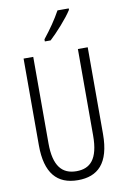

<svg xmlns="http://www.w3.org/2000/svg" viewBox="-102 -1007 709 1076"><g transform="rotate(-10 252.0 -468.5)"><path d="M368 -939V-947H304C277 -898 246 -853 204 -800V-788H237C277 -825 339 -893 368 -939ZM435 -221V-714H379V-222C379 -87 331 -41 253 -41C172 -41 125 -92 125 -222V-714H70V-220C70 -62 134 10 253 10C364 10 435 -52 435 -221Z"/></g></svg>

Font: Noto Sans Devanagari ExtraCondensed Light
Style: Regular
Weight: 300
Width: 2
Designer: Jelle Bosma - Monotype Design Team
Foundry: Monotype Imaging Inc.
Version: Version 2.004